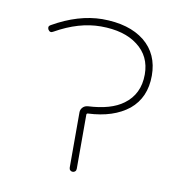

<svg xmlns="http://www.w3.org/2000/svg" viewBox="-65 -618 631 656"><g transform="rotate(10 250.0 -289.5)"><path d="M216.8 -36.1V-227.5Q216.8 -237.3 223.6 -244.6Q230.5 -252 241.2 -252.9Q321.3 -256.8 363.3 -288.1Q414.1 -325.2 414.1 -393.6Q414.1 -457 366.2 -493.2Q319.3 -529.3 238.3 -529.3Q162.1 -529.3 81.1 -483.4Q70.3 -476.6 63.5 -487.3Q61.5 -491.2 61.5 -495.1Q61.5 -500 68.4 -503.9Q155.3 -553.7 238.3 -554.7Q332 -554.7 385.7 -511.7Q438.5 -468.8 438.5 -393.6Q438.5 -317.4 386.7 -274.4Q334 -232.4 246.1 -228.5H245.1Q241.2 -227.5 241.2 -223.6V-36.1Q241.2 -30.3 237.8 -26.9Q234.4 -23.4 229 -23.4Q223.6 -23.4 220.2 -26.9Q216.8 -30.3 216.8 -36.1Z"/></g></svg>

Font: Rounded-X Mgen+ 1mn thin
Style: Regular
Weight: 100
Designer: [Source Han Sans]
Ryoko NISHIZUKA  (kana & ideographs); Paul D. Hunt (Latin, Greek & Cyrillic); Wenlong ZHANG  (bopomofo
Version: Version 1.059.20150602